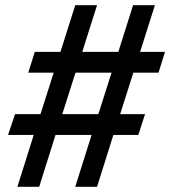

<svg xmlns="http://www.w3.org/2000/svg" viewBox="-20 -720 656 740"><path d="M333 -200H194L131 0H47L110 -200H11L38 -280H136L187 -440H89L114 -520H213L270 -700H354L297 -520H436L493 -700H577L520 -520H616L591 -440H494L443 -280H539L513 -200H417L354 0H270ZM220 -280H359L410 -440H271Z"/></svg>

Font: Retni Sans Medium
Style: Italic
Weight: 500
Italic angle: -8°
Designer: Vitaly Kuzmin
Foundry: ParaType Ltd.
Version: Version 1.00;June 10, 2019;FontCreator 11.5.0.2425 64-bit; t